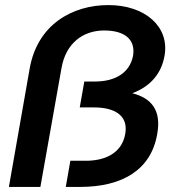

<svg xmlns="http://www.w3.org/2000/svg" viewBox="-20 -736 711 756"><path d="M239 0H295C463 0 575 -68 599 -208C616 -302 577 -349 501 -369C574 -396 616 -448 628 -517C648 -632 550 -716 407 -716C265 -716 128 -640 97 -467L15 0H139L222 -467C239 -567 308 -616 390 -616C472 -616 514 -580 504 -517C492 -452 437 -415 354 -415H312L294 -313H351C427 -313 487 -284 473 -208C459 -131 391 -102 314 -103H257Z"/></svg>

Font: Uncut Sans Semibold
Style: Italic
Weight: 600
Italic angle: -10°
Designer: Kasper Nordkvist
Foundry: Uncut Type
Version: Version 1.111;FEAKit 1.0